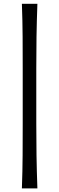

<svg xmlns="http://www.w3.org/2000/svg" viewBox="-20 -844 316 1028"><path d="M97.2 164.6Q100.6 71.3 101.1 -12.5Q101.6 -96.2 101.6 -181.2V-478Q101.6 -563.5 101.1 -647.2Q100.6 -731 97.2 -823.7H180.2Q176.8 -731 175.5 -647.2Q174.3 -563.5 174.3 -478V-181.2Q174.3 -96.2 175.5 -12.5Q176.8 71.3 180.2 164.6Z"/></svg>

Font: Pinar DS4-Regular
Style: Regular
Weight: 400
Designer: Amin Abedi
Version: Version 2.000